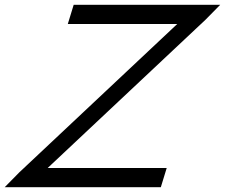

<svg xmlns="http://www.w3.org/2000/svg" viewBox="-43 -760 938 800"><path d="M279.5 -660H239.5L264 -740H304H799.5H839.5H874.5L813.5 -678L155.6 -60H611.6H651.6L627.1 20H587.1H51.6H11.6H-23.4L37.6 -42L695.5 -660Z"/></svg>

Font: Nordica Plus
Style: NordicaClassicLtExtObl
Weight: 300
Version: Version 1.01